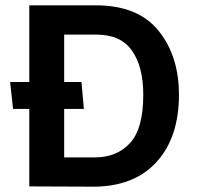

<svg xmlns="http://www.w3.org/2000/svg" viewBox="-20 -700 750 721"><path d="M339 1 90 0V-291H29L18 -392H90V-680H339Q498 -680 575 -585Q652 -490 652 -344Q652 -186 570 -94Q488 -2 339 1ZM295 -291H221V-109H337Q419 -109 468.5 -163Q518 -217 518 -344Q518 -450 475.5 -510Q433 -570 343 -570H221V-392H286Z"/></svg>

Font: Palanquin Dark
Style: Regular
Weight: 400
Designer: Pria Ravichandran
Version: Version 1.000